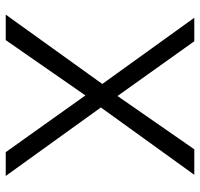

<svg xmlns="http://www.w3.org/2000/svg" viewBox="-34 -664 698 670"><g transform="rotate(90 315.0 -329.0)"><path d="M273 -337 42 -658H124L315 -390L501 -658H590L355 -332L594 0H511L313 -278L120 0H31Z"/></g></svg>

Font: Ysabeau SC
Style: Regular
Weight: 400
Designer: Christian Thalmann (Catharsis Fonts)
Version: Version 0.003